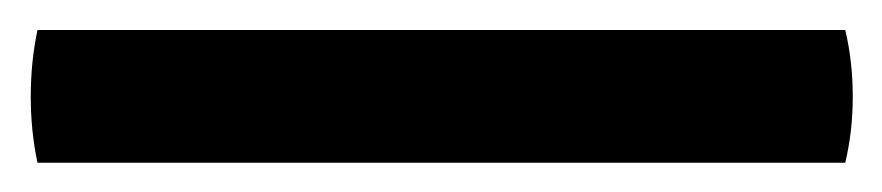

<svg xmlns="http://www.w3.org/2000/svg" viewBox="-26 51 588 128"><path d="M-1 159.5Q-5.5 138.5 -5.5 115.5Q-5.5 92 -1 71H537.5Q542.5 92 542.5 115.5Q542.5 138.5 537.5 159.5Z"/></svg>

Font: Signika Light Medium
Style: Regular
Weight: 500
Version: Version 2.003;gftools[0.9.32]